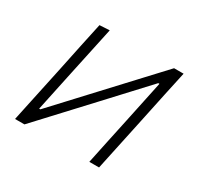

<svg xmlns="http://www.w3.org/2000/svg" viewBox="-114 -633 795 769"><g transform="rotate(30 284.0 -248.5)"><path d="M37.5 0Q49.5 -56.5 60.5 -108.2Q71.5 -160 84.5 -220.5L95 -270Q108 -333 119.2 -385.8Q130.5 -438.5 142.5 -494.5L188.5 -497Q176.5 -441.5 165.5 -389.5Q154.5 -337 141 -275L100.5 -84H106L275.5 -266.5Q327.5 -322 381 -380Q434.5 -437.5 487.5 -494.5H531.5L508 -386Q497 -333.5 483.5 -270L473 -220.5Q460 -160 449 -108Q438 -56 426 0H381Q392.5 -55.5 403.5 -107Q414.5 -158 427 -217L468 -411H462.5L296.5 -232Q243.5 -175 189.2 -116.5Q135 -58 81 0Z"/></g></svg>

Font: Heraclito ExtraLight
Style: Italic
Weight: 200
Italic angle: -12°
Designer: Kostas Bartsokas (font) & Cristiano Sobral (main changes)
Foundry: Kostas Bartsokas (font) & Cristiano Sobral (main changes)
Version: Version 1.00;July 8, 2020;FontCreator 13.0.0.2655 64-bit